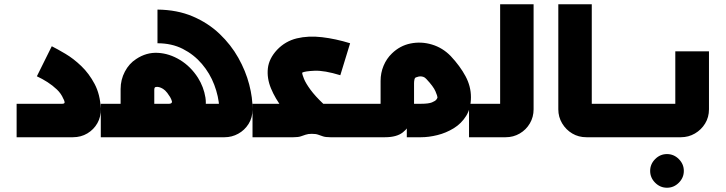

<svg xmlns="http://www.w3.org/2000/svg" viewBox="-20 -644 3405 901"><path d="M58 0V-157H272Q285 -157 283 -166Q281 -175 277 -181Q267 -205 247 -224Q227 -243 203 -258.5Q179 -274 153 -286L223 -427Q249 -414 287 -391.5Q325 -369 361.5 -334Q398 -299 424 -250Q450 -201 453 -134Q454 -96 437 -66Q420 -36 390 -18Q360 0 322 0Z M453 0V-157H1024Q1020 -153 1016.5 -148.5Q1013 -144 1009 -139Q1006 -192 985.5 -246Q965 -300 927.5 -344Q890 -388 838 -414.5Q786 -441 719 -441V-599Q812 -598 884.5 -567Q957 -536 1010.5 -485Q1064 -434 1098.5 -372.5Q1133 -311 1149.5 -247.5Q1166 -184 1165 -130Q1165 -92 1146.5 -62.5Q1128 -33 1098 -16.5Q1068 0 1034 0ZM776 0 774 -157Q780 -157 784 -160Q788 -163 787 -168Q784 -179 778 -189Q772 -199 765 -208Q755 -221 745 -227Q735 -233 727 -235Q719 -237 713 -236Q708 -236 706 -232.5Q704 -229 704 -223V-126H546V-226Q546 -270 566 -308Q586 -346 619 -367Q667 -399 721 -396Q775 -393 825 -362.5Q875 -332 909 -279Q936 -236 944 -186.5Q952 -137 927 -91Q913 -60 888.5 -40Q864 -20 834.5 -10.5Q805 -1 776 0Z M1640 0V-157H1669V0ZM1386 -49Q1342 -89 1306.5 -135.5Q1271 -182 1251.5 -229.5Q1232 -277 1237 -323Q1242 -369 1280 -410Q1319 -451 1373 -464Q1427 -477 1491 -469.5Q1555 -462 1623 -441L1577 -291Q1502 -314 1456 -312Q1410 -310 1398 -303Q1398 -295 1406.5 -274Q1415 -253 1437 -223Q1459 -193 1497 -157ZM1165 0V-157H1650V0H1530Q1508 0 1496 -4Q1484 -8 1473 -12Q1462 -16 1443 -16Q1426 -16 1414.5 -12Q1403 -8 1391 -4Q1379 0 1357 0Z M2181 0V-157H2209V0ZM1650 0V-157H1784Q1779 -153 1774.5 -148.5Q1770 -144 1766 -139V-264Q1766 -302 1780 -335.5Q1794 -369 1819 -393Q1857 -430 1907 -440Q1957 -450 2007 -435Q2057 -420 2095 -381Q2139 -334 2164.5 -286.5Q2190 -239 2190 -188Q2190 -136 2167.5 -100Q2145 -64 2109 -42Q2073 -20 2032.5 -10Q1992 0 1956 0H1889V-157H1956Q1991 -157 2007 -163.5Q2023 -170 2028 -177Q2033 -184 2033 -187Q2033 -193 2023.5 -215.5Q2014 -238 1981 -273Q1974 -281 1966 -283.5Q1958 -286 1950.5 -285.5Q1943 -285 1936 -282Q1927 -281 1925 -271.5Q1923 -262 1923 -254V-156Q1923 -116 1911 -80.5Q1899 -45 1870 -22.5Q1841 0 1787 0Z M2190 0V-157H2345Q2341 -153 2336.5 -148.5Q2332 -144 2327 -139V-624H2484V-131Q2484 -95 2466.5 -65Q2449 -35 2419 -17.5Q2389 0 2353 0Z M2905 0H2876V-157H2905ZM2894 0H2732Q2695 0 2665.5 -17.5Q2636 -35 2618 -65Q2600 -95 2600 -131V-624H2757V-139Q2753 -144 2748 -148.5Q2743 -153 2739 -157H2894Z M3110 237Q3078 237 3054.5 213.5Q3031 190 3031 158Q3031 126 3054.5 102.5Q3078 79 3110 79Q3142 79 3165.5 102.5Q3189 126 3189 158Q3189 190 3165.5 213.5Q3142 237 3110 237Z M2886 0V-157H3168Q3163 -153 3158.5 -148Q3154 -143 3149 -139V-403H3307V-131Q3307 -94 3289 -64.5Q3271 -35 3241 -17.5Q3211 0 3175 0Z"/></svg>

Font: Mada ExtraBold
Style: Regular
Weight: 800
Designer: Khaled Hosny
Version: Version 1.5